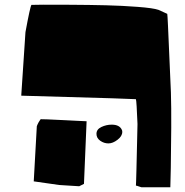

<svg xmlns="http://www.w3.org/2000/svg" viewBox="-20 -790 795 825"><path d="M340.8 0 352.1 -269Q339.4 -269.5 319.1 -270.5Q298.8 -271.5 255.6 -273.7Q212.4 -275.9 183.6 -277.1Q154.8 -278.3 154.8 -277.8L152.3 -274.4Q149.9 -271.5 145.8 -264.2Q141.6 -256.8 138.2 -247.6L125 -10.7L234.4 4.9L320.3 10.3ZM71.3 -378.9 89.4 -651.9Q109.9 -763.7 115.2 -769Q134.3 -769.5 166 -769.8Q197.8 -770 282.5 -769.5Q367.2 -769 436 -767.3Q504.9 -765.6 571.8 -760.5Q638.7 -755.4 661.1 -747.6L698.7 -730.5Q699.7 -725.6 701.9 -678.5Q704.1 -631.3 707.8 -543.5Q711.4 -455.6 714.4 -392.6Q716.3 -332 715.8 -241.5Q715.3 -150.9 713.9 -68.4L711.9 14.6H587.9Q587.4 14.6 586.2 14.2Q585 13.7 581.5 12.7Q578.1 11.7 575.4 10.7Q572.8 9.8 569.8 8.8Q566.9 7.8 565.4 7.8L564 7.3Q564.5 7.8 566.2 -58.3Q567.9 -124.5 569.3 -190.9L570.8 -257.3Q566.9 -356 564 -363.8L461.4 -367.7ZM505.4 -223.1Q505.4 -205.1 485.1 -189.5Q464.8 -173.8 445.8 -173.8Q426.8 -173.8 410.6 -185.3Q394.5 -196.8 394.5 -214.8Q394.5 -234.4 415.8 -244.4Q437 -254.4 460 -254.4Q494.1 -254.4 503.9 -231.4Q505.4 -228.5 505.4 -223.1Z"/></svg>

Font: Noot
Style: Regular
Weight: 400
Designer: Amos Jerbi
Foundry: Amos Jerbi
Version: Version 1.000;PS 001.001;hotconv 1.0.56